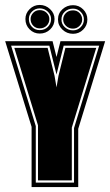

<svg xmlns="http://www.w3.org/2000/svg" viewBox="-20 -758 447 778"><path d="M108 0V-244L1 -591H193L209 -527L225 -591H406L297 -236V0ZM125 -18H280V-239L382 -573H238L209 -456L180 -573H25L125 -247ZM134 -27V-250L38 -564H173L201 -451L209 -404L217 -451L245 -564H370L271 -241V-27ZM141 -622Q117 -622 100 -639Q83 -656 83 -681Q83 -704 100 -721Q117 -738 141 -738Q165 -738 183 -721Q201 -704 201 -681Q201 -656 183.5 -639Q166 -622 141 -622ZM276 -621Q251 -621 233 -638Q215 -655 215 -679Q215 -704 233 -720.5Q251 -737 276 -737Q300 -737 317 -720Q334 -703 334 -679Q334 -655 317 -638Q300 -621 276 -621ZM141 -636Q161 -636 174 -649Q187 -662 187 -681Q187 -698 173.5 -711Q160 -724 141 -724Q123 -724 110 -711.5Q97 -699 97 -681Q97 -662 109.5 -649Q122 -636 141 -636ZM276 -635Q294 -635 307 -648Q320 -661 320 -679Q320 -697 307 -710Q294 -723 276 -723Q256 -723 242.5 -710.5Q229 -698 229 -679Q229 -660 243 -647.5Q257 -635 276 -635ZM141 -643Q125 -643 114.5 -654Q104 -665 104 -681Q104 -695 114.5 -706Q125 -717 141 -717Q158 -717 169 -706Q180 -695 180 -681Q180 -665 169 -654Q158 -643 141 -643ZM276 -642Q259 -642 247.5 -653Q236 -664 236 -679Q236 -694 247 -705Q258 -716 276 -716Q292 -716 302.5 -705Q313 -694 313 -679Q313 -664 302 -653Q291 -642 276 -642Z"/></svg>

Font: Alumni Sans Collegiate One SC
Style: Regular
Weight: 400
Designer: Robert E. Leuschke
Foundry: Robert E. Leuschke
Version: Version 1.100